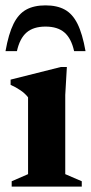

<svg xmlns="http://www.w3.org/2000/svg" viewBox="-20 -695 338 715"><path d="M229 -445.5 223 -341.5V-46.5L284.5 -20V0H23.5V-20L84.5 -46.5V-332.5Q74 -346.5 56.5 -358.5Q39 -370.5 19.5 -379V-398.5L206.5 -445.5ZM149.5 -596Q104.5 -596 79 -574Q53.5 -552 43 -504.5H0.5Q12 -569.5 30.5 -606.5Q49 -643.5 77.8 -659.2Q106.5 -675 149.5 -675Q192.5 -675 221.2 -659.2Q250 -643.5 268.5 -606.5Q287 -569.5 298.5 -504.5H256Q245.5 -552 220 -574Q194.5 -596 149.5 -596Z"/></svg>

Font: Newsreader Text
Style: Bold
Weight: 700
Designer: Hugues Gentile
Foundry: Production Type
Version: Version 1.001